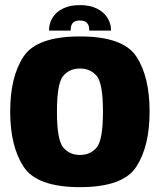

<svg xmlns="http://www.w3.org/2000/svg" viewBox="-20 -748 649 772"><path d="M301.5 4.5Q475 4.5 528.2 -77.8Q581.5 -160 581.5 -299.5Q581.5 -440 528.2 -520.8Q475 -601.5 301.5 -601.5Q128.5 -601.5 74.8 -520.8Q21 -440 21 -299.5Q21 -160 74.8 -77.8Q128.5 4.5 301.5 4.5ZM301.5 -125Q259.5 -125 234.2 -155Q209 -185 209 -299Q209 -413 234.2 -442.8Q259.5 -472.5 301.5 -472.5Q343.5 -472.5 368.8 -442.8Q394 -413 394 -299Q394 -185 368.8 -155Q343.5 -125 301.5 -125ZM301.5 -727.5Q261.5 -727.5 233.8 -714Q206 -700.5 191.5 -677.2Q177 -654 177 -625H264Q264 -639 267.8 -647.8Q271.5 -656.5 279.5 -661Q287.5 -665.5 301.5 -665.5Q314 -665.5 322.2 -661.2Q330.5 -657 334.8 -648.2Q339 -639.5 339 -625H426.5Q426.5 -654 411.5 -677.2Q396.5 -700.5 368.5 -714Q340.5 -727.5 301.5 -727.5Z"/></svg>

Font: Anybody SemiCondensed ExtraBold
Style: Regular
Weight: 800
Width: 4
Version: Version 1.113;gftools[0.9.25]